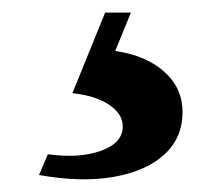

<svg xmlns="http://www.w3.org/2000/svg" viewBox="-20 -34 331 305"><path d="M42 244 56 211Q106 218 140.5 205.5Q175 193 175 167Q175 147 153.5 132.5Q132 118 95 114L147 -14H188L163 47Q212 54 241 80Q270 106 270 144Q270 185 241 211.5Q212 238 160.5 247Q109 256 42 244Z"/></svg>

Font: Platypi
Style: Regular
Weight: 400
Designer: David Sargent
Foundry: Bolt Cutter Type
Version: Version 1.200; ttfautohint (v1.8.4.7-5d5b)